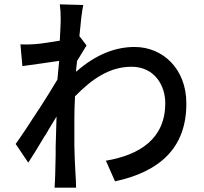

<svg xmlns="http://www.w3.org/2000/svg" viewBox="-20 -820 940 883"><path d="M255 -633C211 -626 170 -619 142 -617C116 -615 96 -615 74 -616L83 -516C137 -523 210 -534 252 -540C251 -530 250 -518 249 -507L248 -497C247 -483 245 -468 244 -454C223 -418 193 -371 162 -322L153 -309C116 -251 78 -194 52 -158L110 -72C132 -105 158 -148 184 -192L193 -205C194 -208 196 -211 198 -214L203 -223C216 -244 229 -265 240 -284C238 -228 237 -185 236 -145V-136V-118V-109C235 -82 235 -54 234 -22C234 -6 232 25 231 43H330C330 22 328 -6 327 -24C324 -69 323 -110 322 -150V-160C322 -176 322 -191 322 -208V-217C322 -232 322 -247 322 -263V-273C322 -305 323 -340 325 -377C404 -458 485 -513 585 -513C692 -513 740 -425 740 -347C741 -182 622 -107 467 -81L509 14C718 -31 838 -143 837 -345C837 -503 729 -604 599 -604C515 -604 424 -573 330 -490C329 -506 334 -523 334 -539C349 -564 367 -593 378 -611L346 -653H345C351 -718 357 -771 363 -797L255 -800C258 -779 259 -758 259 -738V-720C259 -709 257 -676 255 -633Z"/></svg>

Font: Glow Sans SC Condensed Medium
Style: Regular
Weight: 600
Width: 3
Designer: Ryoko NISHIZUKA (kana, bopomofo & ideographs); Paul D. Hunt (Latin, Greek & Cyrillic); Sandoll Communications, Soo-young
Version: Version 0.93